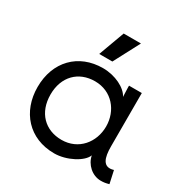

<svg xmlns="http://www.w3.org/2000/svg" viewBox="-161 -816 931 963"><g transform="rotate(30 305.0 -334.5)"><path d="M278 -65C183 -65 117 -130 117 -235C117 -339 183 -404 278 -404C376 -404 439 -326 439 -235C439 -143 376 -65 278 -65ZM42 -235C42 -93 134 12 280 12C352 12 434 -32 449 -74C458 -26 501 14 551 14C569 14 580 12 598 7L582 -66C524 -48 510 -96 510 -161V-470H436V-458L438 -406C418 -447 351 -481 280 -481C138 -481 42 -382 42 -235ZM227 -533H303L382 -683H282Z"/></g></svg>

Font: Kreadon Medium
Style: Regular
Weight: 500
Designer: kohakuno
Foundry: StudioGnu
Version: Version 1.000;Glyphs 3.1.2 (3151)